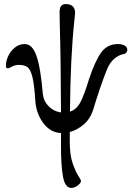

<svg xmlns="http://www.w3.org/2000/svg" viewBox="-20 -636 644 941"><path d="M279 85V16Q227 14 192 -33Q157 -80 153 -143Q148 -223 138.5 -260Q129 -297 114 -307.5Q99 -318 72 -318Q54 -318 38.5 -309.5Q23 -301 20 -301Q14 -301 11.5 -303.5Q9 -306 9 -315Q9 -337 20.5 -361.5Q32 -386 53 -403Q74 -420 100 -420Q138 -421 158.5 -363Q179 -305 190 -175Q194 -139 219.5 -114Q245 -89 279 -85Q278 -346 273 -517Q272 -545 272 -578Q272 -616 302 -616Q348 -616 348 -572L345 -541Q325 -358 323 -89Q355 -99 374 -135Q393 -171 416 -247Q445 -335 475 -377.5Q505 -420 558 -420Q580 -420 592 -412Q604 -404 604 -391Q604 -385 600 -379.5Q596 -374 590 -372Q531 -361 504 -295Q490 -261 470.5 -204Q451 -147 438 -102Q423 -54 391 -26.5Q359 1 322 11V59Q322 124 336 164Q350 204 363.5 225.5Q377 247 377 250Q377 261 361 273Q345 285 330 285Q299 285 289 231Q279 177 279 85Z"/></svg>

Font: EB Garamond Medium
Style: Regular
Weight: 500
Designer: Georg Duffner and Octavio Pardo
Foundry: Georg Duffner
Version: Version 1.000